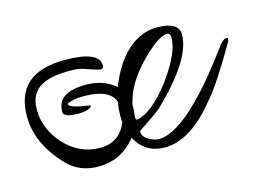

<svg xmlns="http://www.w3.org/2000/svg" viewBox="-52 -350 623 457"><g transform="rotate(-15 259.0 -121.0)"><path d="M142 21Q96 21 66 -10Q8 -71 8 -138Q8 -245 129 -245Q214 -245 214 -209Q214 -201 206 -201Q202 -201 167 -213Q161 -215 153.5 -216Q146 -217 135 -217Q87 -217 65 -204Q35 -189 35 -147Q35 -99 72 -59Q108 -21 158 -21Q191 -21 210 -43Q229 -65 229 -99Q229 -150 150 -150Q125 -150 110 -143V-141Q110 -132 159 -125Q161 -127 161 -124L160 -120Q149 -113 129 -113Q92 -113 92 -127Q92 -175 162 -175Q203 -175 230 -154Q258 -135 258 -95Q258 -46 224 -12Q191 21 142 21ZM307 18Q265 18 243 -13Q223 -41 223 -82Q223 -143 261 -201Q303 -263 362 -263Q415 -263 415 -231Q415 -171 318 -77Q310 -69 259 -35V-33Q259 -22 271 -14Q285 -5 298 -5Q366 -5 492 -176Q506 -196 515 -196Q518 -196 518 -193Q518 -191 517.5 -189Q517 -187 516 -185Q491 -142 470 -110Q449 -78 432 -59Q369 18 307 18ZM259 -63Q296 -69 343 -130Q389 -193 389 -230Q389 -242 380 -242Q363 -242 328 -210Q276 -161 262 -115Q255 -94 255 -77Q255 -66 259 -63Z"/></g></svg>

Font: Ole
Style: Regular
Weight: 400
Designer: Robert E. Leuschke
Foundry: Robert E. Leuschke
Version: Version 1.010; ttfautohint (v1.8.3)